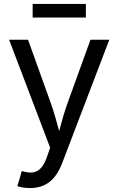

<svg xmlns="http://www.w3.org/2000/svg" viewBox="-20 -748 602 976"><path d="M68.4 197.8C77.6 202.1 101.6 208 132.8 208C210 208 262.7 168.5 295.9 81.5L535.6 -545.9H439.9L322.8 -222.2C305.7 -174.8 293 -127.4 280.8 -82C268.1 -127.4 255.9 -174.3 238.8 -222.2L122.6 -545.9H26.4L234.9 2.9L219.2 48.3C192.4 126.5 153.8 138.2 100.1 124L90.8 121.6ZM416.5 -728H146V-658.7H416.5Z"/></svg>

Font: Raveo
Style: Regular
Weight: 400
Designer: Jakub Foglar, Rasmus Andersson (Inter)
Foundry: Jakubfoglar.com
Version: Version 1.100;Glyphs 3.2.3 (3260)